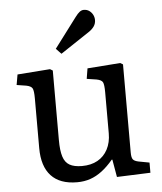

<svg xmlns="http://www.w3.org/2000/svg" viewBox="-55 -820 743 882"><g transform="rotate(-5 317.0 -379.0)"><path d="M265.1 14.2Q186 14.2 145.5 -29.5Q105 -73.2 105 -157.2V-386.2Q105 -422.4 98.9 -433.1Q92.8 -443.8 70.8 -448.2L26.9 -455.1L35.2 -502.9L186 -514.2L198.2 -506.8V-186Q198.2 -138.2 207 -110.1Q215.8 -82 236.8 -70.1Q257.8 -58.1 293.9 -58.1Q335.9 -58.1 366 -75Q396 -91.8 412.6 -123.3Q429.2 -154.8 429.2 -196.8V-386.2Q429.2 -421.4 423.6 -432.6Q418 -443.8 395 -448.2L350.1 -455.1L357.9 -502.9L509.8 -514.2L522 -506.8V-101.1Q522 -77.1 528.6 -68.6Q535.2 -60.1 554.2 -56.2L604 -46.9V0L449.2 5.9L435.1 -75.2H432.1Q406.2 -44.4 380.1 -24.7Q354 -4.9 326.2 4.6Q298.3 14.2 265.1 14.2ZM244.6 -580.1 220.7 -605 324.7 -743.2Q335.9 -758.3 345 -765.1Q354 -772 363.8 -772Q378.9 -772 389.4 -764.4Q399.9 -756.8 405.8 -745.4Q411.6 -733.9 411.6 -721.2Q411.6 -705.1 402.8 -692.1Q394 -679.2 377 -668Z"/></g></svg>

Font: Literata
Style: Regular
Weight: 400
Designer: Latin by Veronika Burian and Jose Scaglione. Greek by Irene Vlachou. Cyrillic by Vera Evstafieva.
Foundry: TypeTogether
Version: Version 3.002